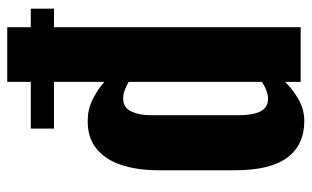

<svg xmlns="http://www.w3.org/2000/svg" viewBox="-185 -665 860 530"><g transform="rotate(-90 245.0 -400.0)"><path d="M176 10Q110 10 75 -37Q40 -84 40 -181V-393Q40 -449 54 -493Q68 -537 98 -562.5Q128 -588 176 -588Q207 -588 234 -575Q261 -562 284 -542V-681H155V-745H284V-810H435V-745H486V-681H435V0H284V-43Q260 -19 233 -4.5Q206 10 176 10ZM238 -90Q247 -90 259.5 -94.5Q272 -99 284 -107V-475Q273 -481 261.5 -485.5Q250 -490 238 -490Q213 -490 202.5 -468Q192 -446 192 -415V-171Q192 -148 196 -129.5Q200 -111 210 -100.5Q220 -90 238 -90Z"/></g></svg>

Font: Oswald SemiBold
Style: Regular
Weight: 600
Designer: Vernon Adams
Foundry: Vernon Adams
Version: Version 4.103;gftools[0.9.33.dev8+g029e19f]